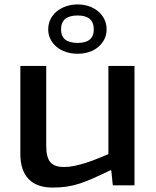

<svg xmlns="http://www.w3.org/2000/svg" viewBox="-20 -838 703 868"><path d="M331 -595Q303 -595 278.5 -603Q254 -611 236 -626Q218 -641 208 -661Q198 -681 198 -705Q198 -730 208 -750.5Q218 -771 236 -786Q254 -801 278.5 -809.5Q303 -818 331 -818Q359 -818 383 -809.5Q407 -801 424.5 -786Q442 -771 452 -750.5Q462 -730 462 -705Q462 -681 452 -661Q442 -641 424.5 -626Q407 -611 383 -603Q359 -595 331 -595ZM331 -644Q404 -644 404 -705Q404 -768 331 -768Q256 -768 256 -705Q256 -644 331 -644ZM218 10Q146 10 109 -29Q72 -68 72 -141V-540H189V-178Q189 -127 207.5 -105Q226 -83 269 -83Q293 -83 318.5 -88.5Q344 -94 370.5 -102.5Q397 -111 422 -121.5Q447 -132 470 -141V-540H588V0H490L483 -68H479Q435 -47 402.5 -32.5Q370 -18 341 -8.5Q312 1 283 5.5Q254 10 218 10Z"/></svg>

Font: Encode Sans Wide
Style: Medium
Weight: 500
Designer: Pablo Impallari, Andres Torresi
Foundry: Pablo Impallari, Andres Torresi
Version: Version 1.000; ttfautohint (v1.00) -l 8 -r 50 -G 200 -x 14 -